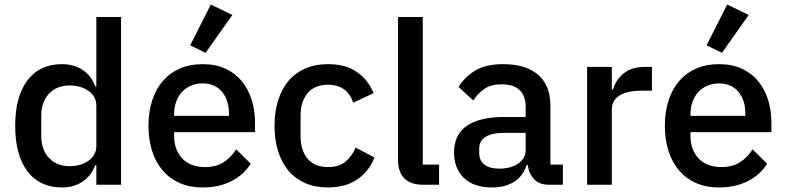

<svg xmlns="http://www.w3.org/2000/svg" viewBox="-20 -815 3466 847"><path d="M405 -86H400Q383 -40 344.5 -14Q306 12 254 12Q155 12 101 -59.5Q47 -131 47 -260Q47 -389 101 -460.5Q155 -532 254 -532Q306 -532 344.5 -506.5Q383 -481 400 -434H405V-740H514V0H405ZM287 -82Q337 -82 371 -106.5Q405 -131 405 -171V-349Q405 -389 371 -413.5Q337 -438 287 -438Q230 -438 196 -401.5Q162 -365 162 -305V-215Q162 -155 196 -118.5Q230 -82 287 -82Z M874 12Q818 12 774 -7Q730 -26 699 -61.5Q668 -97 651.5 -147.5Q635 -198 635 -260Q635 -322 651.5 -372.5Q668 -423 699 -458.5Q730 -494 774 -513Q818 -532 874 -532Q931 -532 974.5 -512Q1018 -492 1047 -456.5Q1076 -421 1090.5 -374Q1105 -327 1105 -273V-232H748V-215Q748 -155 783.5 -116.5Q819 -78 885 -78Q933 -78 966 -99Q999 -120 1022 -156L1086 -93Q1057 -45 1002 -16.5Q947 12 874 12ZM874 -447Q846 -447 822.5 -437Q799 -427 782.5 -409Q766 -391 757 -366Q748 -341 748 -311V-304H990V-314Q990 -374 959 -410.5Q928 -447 874 -447ZM887 -582 819 -615 910 -795 1005 -749Z M1427 12Q1371 12 1327 -7Q1283 -26 1253 -61.5Q1223 -97 1207 -147.5Q1191 -198 1191 -260Q1191 -322 1207 -372.5Q1223 -423 1253 -458.5Q1283 -494 1327 -513Q1371 -532 1427 -532Q1505 -532 1555 -497Q1605 -462 1628 -404L1538 -362Q1527 -398 1499.5 -419.5Q1472 -441 1427 -441Q1367 -441 1336.5 -403.5Q1306 -366 1306 -306V-213Q1306 -153 1336.5 -115.5Q1367 -78 1427 -78Q1475 -78 1503.5 -101.5Q1532 -125 1549 -164L1632 -120Q1606 -56 1554 -22Q1502 12 1427 12Z M1847 0Q1791 0 1763.5 -28.5Q1736 -57 1736 -108V-740H1845V-89H1917V0Z M2402 0Q2359 0 2336 -24.5Q2313 -49 2308 -87H2303Q2288 -38 2248 -13Q2208 12 2151 12Q2070 12 2026.5 -30Q1983 -72 1983 -143Q1983 -221 2039.5 -260Q2096 -299 2205 -299H2299V-343Q2299 -391 2273 -417Q2247 -443 2192 -443Q2146 -443 2117 -423Q2088 -403 2068 -372L2003 -431Q2029 -475 2076 -503.5Q2123 -532 2199 -532Q2300 -532 2354 -485Q2408 -438 2408 -350V-89H2463V0ZM2182 -71Q2233 -71 2266 -93.5Q2299 -116 2299 -154V-229H2207Q2094 -229 2094 -159V-141Q2094 -106 2117.5 -88.5Q2141 -71 2182 -71Z M2570 0V-520H2679V-420H2684Q2695 -460 2730 -490Q2765 -520 2827 -520H2856V-415H2813Q2748 -415 2713.5 -394Q2679 -373 2679 -332V0Z M3152 12Q3096 12 3052 -7Q3008 -26 2977 -61.5Q2946 -97 2929.5 -147.5Q2913 -198 2913 -260Q2913 -322 2929.5 -372.5Q2946 -423 2977 -458.5Q3008 -494 3052 -513Q3096 -532 3152 -532Q3209 -532 3252.5 -512Q3296 -492 3325 -456.5Q3354 -421 3368.5 -374Q3383 -327 3383 -273V-232H3026V-215Q3026 -155 3061.5 -116.5Q3097 -78 3163 -78Q3211 -78 3244 -99Q3277 -120 3300 -156L3364 -93Q3335 -45 3280 -16.5Q3225 12 3152 12ZM3152 -447Q3124 -447 3100.5 -437Q3077 -427 3060.5 -409Q3044 -391 3035 -366Q3026 -341 3026 -311V-304H3268V-314Q3268 -374 3237 -410.5Q3206 -447 3152 -447ZM3165 -582 3097 -615 3188 -795 3283 -749Z"/></svg>

Font: IBM Plex Sans Arabic Medm
Style: Regular
Weight: 500
Designer: Mike Abbink, Paul van der Laan, Pieter van Rosmalen, Wael Morcos, Khajak Apelian
Foundry: Bold Monday
Version: Version 1.005